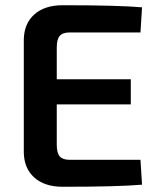

<svg xmlns="http://www.w3.org/2000/svg" viewBox="-20 -712 608 734"><path d="M247 -101H517L523 -6Q432 2 219 2Q151 2 111.5 -33Q72 -68 71 -129V-561Q72 -622 111.5 -657Q151 -692 219 -692Q432 -692 523 -684L517 -588H247Q220 -588 208.5 -575Q197 -562 197 -530V-409H480V-313H197V-159Q197 -127 208.5 -114Q220 -101 247 -101Z"/></svg>

Font: Exo 2 Semi Bold
Style: Regular
Weight: 600
Designer: Natanael Gama
Version: Version 1.001;PS 001.001;hotconv 1.0.88;makeotf.lib2.5.64775